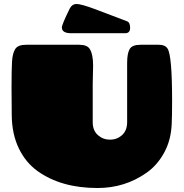

<svg xmlns="http://www.w3.org/2000/svg" viewBox="-20 -925 925 965"><path d="M448 -595 446 -504V-311Q446 -269 472 -246Q498 -223 533 -223Q568 -223 593.5 -246Q619 -269 619 -311V-609Q619 -656 631.5 -678Q644 -700 686 -700H778Q810 -700 822 -681Q845 -647 845 -418Q845 -343 843 -303Q840 -222 805.5 -158.5Q771 -95 717 -57Q608 20 470 20Q288 20 169 -65Q109 -108 74.5 -179.5Q40 -251 39 -346Q38 -393 38 -484.5Q38 -576 40.5 -616.5Q43 -657 56.5 -678.5Q70 -700 111 -700H378Q418 -700 431 -679Q448 -652 448 -595ZM609 -758H338Q291 -758 291 -787Q291 -802 331 -883Q343 -905 364 -905Q388 -905 455 -880Q522 -855 563.5 -839Q605 -823 619.5 -817.5Q634 -812 634 -785Q634 -758 609 -758Z"/></svg>

Font: Chango
Style: Regular
Weight: 400
Designer: Manuel Lupez
Foundry: Fontstage
Version: Version 1.001